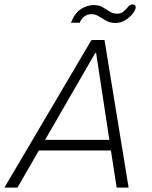

<svg xmlns="http://www.w3.org/2000/svg" viewBox="-38 -849 690 869"><path d="M-18 0 376 -668H435L544 0H490L464 -168H138L41 0ZM166 -216H457L397 -609H393ZM484 -745Q461 -745 443 -755Q425 -765 409.5 -775Q394 -785 376 -785Q359 -785 344.5 -775Q330 -765 323 -746H283Q301 -791 329 -808.5Q357 -826 386 -826Q410 -826 426.5 -816.5Q443 -807 458 -797Q473 -787 492 -787Q508 -787 518.5 -795Q529 -803 538 -814Q544 -822 550.5 -825.5Q557 -829 563 -829Q568 -829 572 -826Q576 -823 576 -816Q576 -804 563 -787.5Q550 -771 529.5 -758Q509 -745 484 -745Z"/></svg>

Font: Atkinson Hyperlegible Mono ExtraLight
Style: Italic
Weight: 200
Italic angle: -12°
Monospace: yes
Designer: Elliott Scott, Megan Eiswerth, Linus Boman, Theodore Petrosky, Letters from Sweden
Foundry: Applied Design Works, Letters from Sweden
Version: Version 2.001